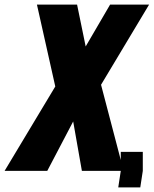

<svg xmlns="http://www.w3.org/2000/svg" viewBox="-29 -745 670 837"><path d="M212 -368 132 -725H307L344.5 -542.5L451 -725H621L411.5 -375.5L497.5 -47.5V-83H593.5V0L582.5 72H486.5L497.5 0H328L290 -215.5L177 0H-9Z"/></svg>

Font: JuliaMono Black
Style: Italic
Weight: 900
Italic angle: -9°
Monospace: yes
Designer: cormullion
Foundry: corm
Version: Version 0.057; ttfautohint (v1.8.4)